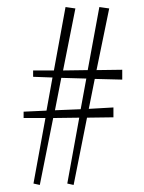

<svg xmlns="http://www.w3.org/2000/svg" viewBox="-20 -591 409 545"><path d="M262 -571 229 -392 159 -391 194 -567 166 -571 133 -391H74V-373L129 -371L112 -277L47 -274V-256H109L75 -70L93 -66L131 -256L205 -257L171 -70L189 -66L227 -257L302 -258V-286L232 -282L249 -367L327 -365V-393L254 -392L290 -567ZM154 -370 225 -368 209 -281 136 -278Z"/></svg>

Font: Purple Purse
Style: Regular
Weight: 400
Designer: Astigmatic (AOETI)
Foundry: Astigmatic (AOETI)
Version: Version 1.000